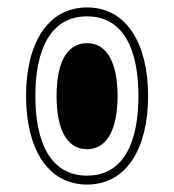

<svg xmlns="http://www.w3.org/2000/svg" viewBox="-20 -546 467 516"><path d="M214 -50C322 -50 378 -150 378 -288C378 -426 322 -526 214 -526C106 -526 50 -426 50 -288C50 -150 106 -50 214 -50ZM214 -74C116 -74 75 -163 75 -288C75 -413 116 -502 214 -502C312 -502 352 -413 352 -288C352 -163 312 -74 214 -74ZM214 -145C271 -145 296 -205 296 -288C296 -371 271 -430 214 -430C156 -430 132 -371 132 -288C132 -205 156 -145 214 -145Z"/></svg>

Font: Noto Sans Thai Looped ExtraCondensed ExtraLight
Style: Regular
Weight: 200
Width: 2
Designer: Sasikarn Vongin, Ben Mitchell
Foundry: The Fontpad Ltd
Version: Version 1.001